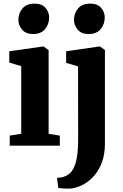

<svg xmlns="http://www.w3.org/2000/svg" viewBox="-20 -824 696 1086"><path d="M35 0V-57L100 -67.5V-450L32.5 -470V-534L223 -561H227L255 -540.5V-67L318.5 -57V0ZM166 -631.5Q126 -631.5 105 -656.2Q84 -681 84 -711.5Q84 -749.5 107.2 -776.5Q130.5 -803.5 175.5 -803.5H176.5Q216.5 -803.5 237.2 -779.8Q258 -756 258 -725.5Q258 -687.5 235 -659.5Q212 -631.5 167 -631.5ZM370.5 243Q358.5 243 345.8 242.5Q333 242 323.2 241Q313.5 240 309.5 238.5L302.5 182Q309.5 182 324 180Q338.5 178 354 170.5Q379 158.5 393.8 132Q408.5 105.5 415.2 63.8Q422 22 422 -34.5L421.5 -448.5L354 -468.5V-534L541 -561H545.5L573.5 -541V-10.5Q573.5 52 554.5 99.5Q535.5 147 504.8 178.5Q474 210 438.5 226Q403 242 370.5 243ZM480.5 -631.5Q440.5 -631.5 419.5 -656.2Q398.5 -681 398.5 -711.5Q398.5 -749.5 421.8 -776.5Q445 -803.5 490 -803.5H491Q531 -803.5 551.8 -779.8Q572.5 -756 572.5 -725.5Q572.5 -687.5 549.5 -659.5Q526.5 -631.5 481.5 -631.5Z"/></svg>

Font: Merriweather 36pt ExtraBold
Style: Regular
Weight: 800
Designer: Eben Sorkin
Foundry: Eben Sorkin
Version: Version 2.100